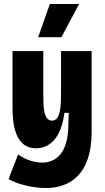

<svg xmlns="http://www.w3.org/2000/svg" viewBox="-20 -785 527 966"><path d="M289 -598 378 -765H231L172 -598ZM210 161C328 161 441 97 441 -122V-528H287V-327C287 -259 287 -178 242 -178C198 -178 198 -252 198 -301V-528H43V-255C43 -193 43 -39 161 -39C226 -39 287 -85 304 -217H326L324 -161C324 -25 270 33 192 33C155 33 109 20 71 -8L23 116C64 140 139 161 210 161Z"/></svg>

Font: Bricolage Grotesque 10pt Condensed ExtraBold
Style: Regular
Weight: 800
Width: 3
Designer: Mathieu Triay
Foundry: Atelier Triay
Version: Version 1.000;gftools[0.9.29]